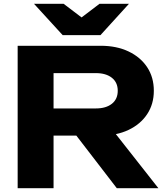

<svg xmlns="http://www.w3.org/2000/svg" viewBox="-20 -991 880 1011"><path d="M204 -420H485Q538 -420 569 -444.5Q600 -469 600 -513Q600 -557 569 -581.5Q538 -606 485 -606H177L262 -699V0H73V-750H510Q594 -750 657 -720Q720 -690 755 -637Q790 -584 790 -513Q790 -443 755 -390Q720 -337 657 -307Q594 -277 510 -277H204ZM325 -351H538L814 0H595ZM509 -806H310L159 -971H315L452 -867H367L504 -971H659Z"/></svg>

Font: Unbounded SemiBold
Style: Regular
Weight: 600
Designer: Luke Prowse, Jean-Baptiste Morizot, Fátima Lázaro, Florian Runge
Foundry: NaN
Version: Version 1.700